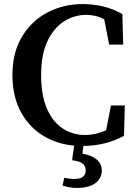

<svg xmlns="http://www.w3.org/2000/svg" viewBox="-20 -700 667 943"><path d="M383 17Q285 17 207.5 -24.5Q130 -66 85.5 -144.5Q41 -223 41 -332Q41 -441 87.5 -519Q134 -597 212.5 -638.5Q291 -680 386 -680Q435 -680 484 -669Q533 -658 581 -631L585 -481H516L492 -605Q470 -617 448 -622Q426 -627 404 -627Q344 -627 293.5 -594.5Q243 -562 212.5 -496.5Q182 -431 182 -331Q182 -232 210.5 -166.5Q239 -101 288 -69Q337 -37 398 -37Q449 -37 501 -60L525 -182H593L589 -33Q546 -9 494 4Q442 17 383 17ZM334 87 347 -4H392L385 55Q430 62 455 83.5Q480 105 480 138Q480 175 449 199Q418 223 357 223Q335 223 318 219.5Q301 216 287 211L296 173Q322 179 346 179Q375 179 388 167.5Q401 156 401 137Q401 114 384.5 102.5Q368 91 334 87Z"/></svg>

Font: Source Serif Pro SemiBold
Style: Regular
Weight: 600
Designer: Frank Grießhammer
Foundry: Adobe Systems Incorporated
Version: Version 3.001;hotconv 1.0.111;makeotfexe 2.5.65597